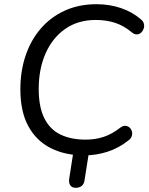

<svg xmlns="http://www.w3.org/2000/svg" viewBox="-20 -734 713 918"><path d="M341.4 164Q324.9 164 316.4 152.6Q308 141.1 310.8 120.7L335.2 -35.6H410L384.1 128Q381.7 146.5 370.3 155.2Q358.9 164 341.4 164ZM382.4 8.9Q292.1 8.9 223.3 -25.5Q154.5 -59.9 115.9 -129.9Q77.4 -199.8 77.4 -307.3Q77.4 -393.9 102.3 -467.9Q127.3 -541.9 174.5 -596.9Q221.7 -651.9 289.2 -682.9Q356.8 -713.9 441.5 -713.9Q504.2 -713.9 558.8 -695.2Q613.4 -676.5 653.4 -641.7Q665 -632.4 668 -620.2Q670.9 -608 666.9 -596.8Q663 -585.7 654.7 -577.9Q646.3 -570.2 635.1 -569.6Q623.9 -568.9 612.2 -577.8Q573.2 -610.7 530.9 -624.7Q488.6 -638.6 438 -638.6Q353 -638.6 291.8 -595.8Q230.7 -553 197.9 -478.5Q165.1 -404 165.1 -308.7Q165.1 -222.5 191.9 -168.8Q218.6 -115.2 268.9 -90.8Q319.3 -66.4 389.6 -66.4Q435.6 -66.4 475.7 -79.6Q515.8 -92.8 555.5 -123.9Q568.7 -133.3 580.1 -132.4Q591.6 -131.4 599.7 -124Q607.7 -116.5 610.7 -105.5Q613.7 -94.6 609.8 -82.9Q606 -71.1 593.8 -62.3Q547.7 -25.9 494 -8.5Q440.3 8.9 382.4 8.9Z"/></svg>

Font: Nunito ExtraLight
Style: Italic
Weight: 200
Italic angle: -9°
Designer: Vernon Adams
Foundry: Vernon Adams
Version: Version 3.602